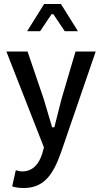

<svg xmlns="http://www.w3.org/2000/svg" viewBox="-20 -739 515 961"><path d="M41 194C57 199 75 202 99 202C200 202 246 135 285 25L459 -481H358L288 -244C277 -200 264 -151 253 -106L252 -102H241L240 -105C226 -151 212 -200 199 -243L118 -481H12L200 -1L191 31C175 81 145 119 91 119C80 119 69 116 59 113ZM181 -583 238 -668H247L304 -583H370L285 -719H201L116 -583Z"/></svg>

Font: Falling Sky
Style: Light
Weight: 400
Designer: Paul D. Hunt
Foundry: Adobe Systems Incorporated
Version: Version 1.02